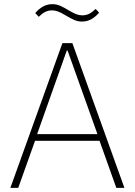

<svg xmlns="http://www.w3.org/2000/svg" viewBox="-20 -906 650 926"><path d="M541 0 460 -227H149L68 0H30L281 -698H329L580 0ZM306 -662H302L159 -259H450ZM375 -802Q356 -802 338.5 -809.5Q321 -817 298 -831Q275 -845 260 -850.5Q245 -856 231 -856Q213 -856 198 -848.5Q183 -841 167 -825L150 -843Q167 -863 187.5 -874.5Q208 -886 233 -886Q252 -886 269.5 -878.5Q287 -871 310 -857Q333 -843 348 -837.5Q363 -832 377 -832Q395 -832 410 -839.5Q425 -847 441 -863L458 -845Q441 -825 420.5 -813.5Q400 -802 375 -802Z"/></svg>

Font: IBM Plex Sans Thai ExtLt
Style: Regular
Weight: 200
Designer: Mike Abbink, Paul van der Laan, Pieter van Rosmalen, Ben Mitchell, Mark Frömberg
Foundry: Bold Monday
Version: Version 1.2